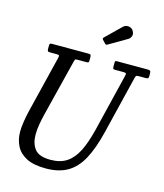

<svg xmlns="http://www.w3.org/2000/svg" viewBox="-140 -1085 1031 1204"><g transform="rotate(15 375.0 -482.5)"><path d="M268 -678 176 -310Q168 -278 161.8 -242.8Q155.5 -207.5 155.5 -175Q155.5 -117 183.2 -81Q211 -45 286 -45Q349.5 -45 391.5 -73Q433.5 -101 461.8 -157.5Q490 -214 511 -300L602.5 -675Q605.5 -687 603.2 -691Q601 -695 584.5 -695H532.5Q521.5 -695 519.2 -699Q517 -703 517 -714V-735Q517 -742.5 518.5 -746.2Q520 -750 527.5 -750H725Q738.5 -750 744 -747.2Q749.5 -744.5 749.5 -730V-712Q749.5 -701 745.5 -698Q741.5 -695 731 -695H689.5Q672.5 -695 669.2 -691.8Q666 -688.5 662.5 -675L571 -300Q544.5 -191.5 507.2 -121.8Q470 -52 413.2 -18.5Q356.5 15 271 15Q192.5 15 145.5 -9.2Q98.5 -33.5 77.8 -74.8Q57 -116 57 -167Q57 -195 62.8 -232Q68.5 -269 76 -300L167.5 -673Q171 -686 169 -690.5Q167 -695 150.5 -695H110.5Q98 -695 95 -699.2Q92 -703.5 92 -715V-734Q92 -745 95.8 -747.5Q99.5 -750 110.5 -750H342.5Q355.5 -750 358.8 -746.2Q362 -742.5 362 -729V-710Q362 -701 359 -698Q356 -695 346.5 -695H287.5Q274.5 -695 272.5 -691.5Q270.5 -688 268 -678ZM575 -960Q586 -941.5 580.2 -926.2Q574.5 -911 561.5 -903.5L447.5 -837Q441 -833 437.2 -832.8Q433.5 -832.5 428 -838.5L411 -856.5Q403 -865 411 -872.5L509 -968Q523 -982 544 -979.8Q565 -977.5 575 -960Z"/></g></svg>

Font: Besley* Narrow
Style: Italic
Weight: 400
Width: 4
Italic angle: -13°
Designer: Owen Earl
Foundry: indestructible type*
Version: Version 3.000; ttfautohint (v1.8.3)